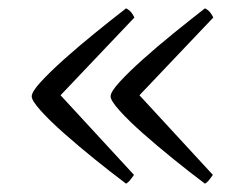

<svg xmlns="http://www.w3.org/2000/svg" viewBox="-20 -490 603 460"><path d="M282 -50Q246 -77 207 -108.5Q168 -140 133.5 -170.5Q99 -201 77.5 -225Q56 -249 56 -259Q56 -270 77.5 -293.5Q99 -317 133 -347.5Q167 -378 206.5 -410Q246 -442 282 -470Q285 -469 290.5 -464.5Q296 -460 302 -448L112 -248V-276L301 -71Q294 -61 290 -56.5Q286 -52 282 -50ZM471 -50Q435 -77 396 -108.5Q357 -140 322.5 -170.5Q288 -201 266.5 -225Q245 -249 245 -259Q245 -270 266.5 -293.5Q288 -317 322 -347.5Q356 -378 395.5 -410Q435 -442 471 -470Q474 -469 479.5 -464.5Q485 -460 491 -448L301 -248V-276L490 -71Q483 -61 479 -56.5Q475 -52 471 -50Z"/></svg>

Font: Texturina 12pt Thin
Style: Regular
Weight: 250
Designer: Guillermo Torres Carreño
Foundry: Omnibus-Type
Version: Version 1.002